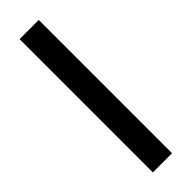

<svg xmlns="http://www.w3.org/2000/svg" viewBox="-257 -757 764 764"><g transform="rotate(-45 125.0 -375.0)"><path d="M70 -750V0H178V-750Z"/></g></svg>

Font: Oakes Medium
Style: Regular
Weight: 500
Designer: Samuel Oakes
Foundry: Samuel Oakes
Version: Version 1.003;PS 001.003;hotconv 1.0.88;makeotf.lib2.5.64775